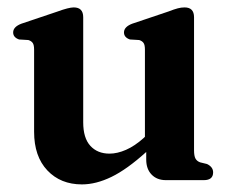

<svg xmlns="http://www.w3.org/2000/svg" viewBox="-20 -486 618 518"><path d="M72 -130.5V-352Q72 -365 68.2 -370.2Q64.5 -375.5 56.5 -378L31.5 -379.5Q15.5 -385 15.5 -398.5Q15.5 -413.5 37.5 -422L135.5 -455Q165.5 -466 179 -466Q204.5 -466 204.5 -439.5V-156Q204.5 -113.5 223.8 -92.5Q243 -71.5 275.5 -71.5Q296.5 -71.5 320 -81.8Q343.5 -92 368 -114L371 -117V-352Q371 -365 367.2 -370.2Q363.5 -375.5 355.5 -378L330.5 -379.5Q314.5 -385 314.5 -398.5Q314.5 -413.5 336.5 -422L434.5 -455Q450 -461 459.5 -463.5Q469 -466 478 -466Q503.5 -466 503.5 -439.5V-81Q503.5 -65 507.5 -58Q511.5 -51 520 -48L538.5 -43.5Q555 -35.5 555 -21Q555 0 530 0H427.5Q403.5 0 389 -15Q374.5 -30 374.5 -55.5V-76Q322.5 -29 280.8 -8.8Q239 11.5 201 11.5Q143.5 11.5 107.8 -26.2Q72 -64 72 -130.5Z"/></svg>

Font: Fraunces 72pt Soft SemiBold
Style: Regular
Weight: 600
Version: Version 1.000;[b76b70a41]